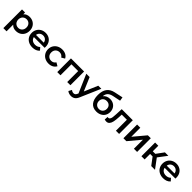

<svg xmlns="http://www.w3.org/2000/svg" viewBox="567 -2936 5295 5295"><g transform="rotate(45 3214.0 -289.0)"><path d="M651 -267Q651 -186 616 -123.5Q581 -61 519.5 -27Q458 7 380 7Q272 7 209 -65V194H84V-534H203V-464Q234 -502 279.5 -521Q325 -540 380 -540Q458 -540 519.5 -506Q581 -472 616 -410Q651 -348 651 -267ZM524 -267Q524 -342 479.5 -388Q435 -434 366 -434Q321 -434 285 -413.5Q249 -393 228 -355Q207 -317 207 -267Q207 -217 228 -179Q249 -141 285 -120.5Q321 -100 366 -100Q435 -100 479.5 -146Q524 -192 524 -267Z M1273 -227H854Q865 -168 911.5 -133.5Q958 -99 1027 -99Q1115 -99 1172 -157L1239 -80Q1203 -37 1148 -15Q1093 7 1024 7Q936 7 869 -28Q802 -63 765.5 -125.5Q729 -188 729 -267Q729 -345 764.5 -407.5Q800 -470 863 -505Q926 -540 1005 -540Q1083 -540 1144.5 -505.5Q1206 -471 1240.5 -408.5Q1275 -346 1275 -264Q1275 -251 1273 -227ZM853 -310H1156Q1148 -368 1107 -404Q1066 -440 1005 -440Q945 -440 903.5 -404.5Q862 -369 853 -310Z M1366 -267Q1366 -346 1403 -408Q1440 -470 1505.5 -505Q1571 -540 1655 -540Q1734 -540 1793.5 -508Q1853 -476 1883 -416L1787 -360Q1764 -397 1729.5 -415.5Q1695 -434 1654 -434Q1584 -434 1538 -388.5Q1492 -343 1492 -267Q1492 -191 1537.5 -145.5Q1583 -100 1654 -100Q1695 -100 1729.5 -118.5Q1764 -137 1787 -174L1883 -118Q1852 -58 1792.5 -25.5Q1733 7 1655 7Q1572 7 1506 -28Q1440 -63 1403 -125.5Q1366 -188 1366 -267Z M2505 -534V0H2381V-428H2118V0H1993V-534Z M3178 -534 2928 43Q2893 130 2843 165.5Q2793 201 2722 201Q2682 201 2643 188Q2604 175 2579 152L2629 60Q2647 77 2671.5 87Q2696 97 2721 97Q2754 97 2775.5 80Q2797 63 2815 23L2824 2L2591 -534H2721L2889 -139L3058 -534Z M3806 -252Q3806 -175 3770 -115.5Q3734 -56 3669 -23Q3604 10 3521 10Q3382 10 3306 -82Q3230 -174 3230 -347Q3230 -508 3299 -602Q3368 -696 3510 -726L3758 -779L3776 -667L3551 -621Q3454 -601 3406 -553Q3358 -505 3350 -418Q3386 -461 3437 -484.5Q3488 -508 3549 -508Q3625 -508 3683 -475.5Q3741 -443 3773.5 -385Q3806 -327 3806 -252ZM3678 -249Q3678 -318 3635.5 -360Q3593 -402 3524 -402Q3454 -402 3411 -360Q3368 -318 3368 -249Q3368 -179 3411.5 -135Q3455 -91 3524 -91Q3593 -91 3635.5 -135.5Q3678 -180 3678 -249Z M4405 -534V0H4280V-428H4080L4075 -322Q4070 -216 4055.5 -144.5Q4041 -73 4006.5 -31.5Q3972 10 3912 10Q3884 10 3843 -1L3849 -106Q3863 -103 3873 -103Q3911 -103 3930 -133.5Q3949 -164 3954.5 -206.5Q3960 -249 3964 -328L3973 -534Z M4573 -534H4698V-182L4993 -534H5107V0H4982V-352L4688 0H4573Z M5497 -214H5400V0H5275V-534H5400V-318H5500L5658 -534H5792L5598 -277L5805 0H5658Z M6373 -227H5954Q5965 -168 6011.5 -133.5Q6058 -99 6127 -99Q6215 -99 6272 -157L6339 -80Q6303 -37 6248 -15Q6193 7 6124 7Q6036 7 5969 -28Q5902 -63 5865.5 -125.5Q5829 -188 5829 -267Q5829 -345 5864.5 -407.5Q5900 -470 5963 -505Q6026 -540 6105 -540Q6183 -540 6244.5 -505.5Q6306 -471 6340.5 -408.5Q6375 -346 6375 -264Q6375 -251 6373 -227ZM5953 -310H6256Q6248 -368 6207 -404Q6166 -440 6105 -440Q6045 -440 6003.5 -404.5Q5962 -369 5953 -310Z"/></g></svg>

Font: APTA Sans SemiBold
Style: Bold
Weight: 600
Version: Version 7.200